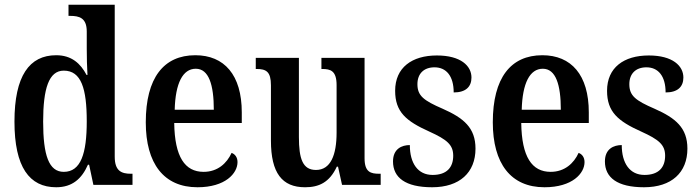

<svg xmlns="http://www.w3.org/2000/svg" viewBox="-20 -780 2951 810"><path d="M217 10C285 10 325 -26 351 -85H356L374 0H539V-47H532C492 -47 464 -59 464 -119V-760H269V-713H276C314 -713 346 -705 346 -647V-575C346 -539 347 -497 349 -464H345C320 -512 282 -547 217 -547C104 -547 41 -460 41 -267C41 -75 104 10 217 10ZM249 -55C186 -55 162 -125 162 -267C162 -406 186 -482 249 -482C323 -482 346 -406 346 -268C346 -132 321 -55 249 -55Z M813 10C931 10 982 -49 982 -96C982 -117 971 -130 957 -135C937 -91 898 -55 839 -55C760 -55 717 -118 715 -261H1000V-306C1000 -464 926 -547 804 -547C671 -547 595 -452 595 -264C595 -90 671 10 813 10ZM717 -317C720 -429 751 -490 806 -490C861 -490 882 -422 882 -317Z M1267 10C1325 10 1370 -10 1401 -77H1406L1423 0H1586V-47H1580C1545 -47 1518 -53 1518 -112V-536H1336V-489H1339C1374 -489 1400 -482 1400 -421V-221C1400 -126 1375 -63 1313 -63C1257 -63 1241 -110 1241 -202V-536H1059V-489H1062C1103 -489 1123 -478 1123 -420V-187C1123 -50 1170 10 1267 10Z M1803 10C1919 10 1986 -52 1986 -153C1986 -241 1936 -282 1848 -321C1767 -356 1741 -376 1741 -425C1741 -469 1768 -496 1813 -496C1863 -496 1894 -459 1894 -390C1945 -390 1969 -414 1969 -453C1969 -502 1924 -546 1823 -546C1718 -546 1647 -495 1647 -397C1647 -308 1693 -269 1791 -225C1866 -191 1892 -169 1892 -123C1892 -74 1865 -42 1805 -42C1743 -42 1709 -91 1709 -168C1675 -168 1638 -152 1638 -99C1638 -31 1690 10 1803 10Z M2277 10C2395 10 2446 -49 2446 -96C2446 -117 2435 -130 2421 -135C2401 -91 2362 -55 2303 -55C2224 -55 2181 -118 2179 -261H2464V-306C2464 -464 2390 -547 2268 -547C2135 -547 2059 -452 2059 -264C2059 -90 2135 10 2277 10ZM2181 -317C2184 -429 2215 -490 2270 -490C2325 -490 2346 -422 2346 -317Z M2697 10C2813 10 2880 -52 2880 -153C2880 -241 2830 -282 2742 -321C2661 -356 2635 -376 2635 -425C2635 -469 2662 -496 2707 -496C2757 -496 2788 -459 2788 -390C2839 -390 2863 -414 2863 -453C2863 -502 2818 -546 2717 -546C2612 -546 2541 -495 2541 -397C2541 -308 2587 -269 2685 -225C2760 -191 2786 -169 2786 -123C2786 -74 2759 -42 2699 -42C2637 -42 2603 -91 2603 -168C2569 -168 2532 -152 2532 -99C2532 -31 2584 10 2697 10Z"/></svg>

Font: Noto Serif Condensed Semi
Style: Regular
Weight: 600
Width: 3
Designer: Monotype Design Team
Foundry: Monotype Imaging Inc.
Version: Version 1.002